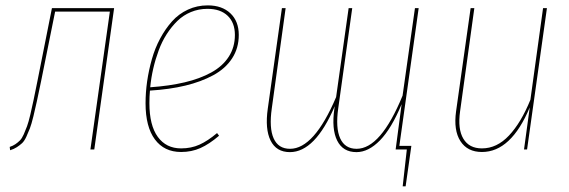

<svg xmlns="http://www.w3.org/2000/svg" viewBox="-20 -548 2086 704"><path d="M398.4 -518.1 325.7 0H311.5L382.8 -505.4H182.1L130.4 -249Q120.6 -202.1 115.2 -176.8Q109.9 -151.4 102.5 -121.6Q95.2 -91.8 89.6 -77.4Q84 -63 76.7 -46.9Q69.3 -30.8 60.8 -22.9Q52.2 -15.1 41.7 -8.3Q31.2 -1.5 17.1 2.9L15.6 -9.3Q27.3 -13.2 36.4 -19.3Q45.4 -25.4 53 -33Q60.5 -40.5 67.1 -55.4Q73.7 -70.3 79.1 -85Q84.5 -99.6 91.1 -127.4Q97.7 -155.3 103 -180.9Q108.4 -206.5 117.2 -250.5L170.4 -518.1Z M855.5 -419.9Q855.5 -371.6 831.1 -334Q806.6 -296.4 762 -272.2Q717.3 -248 659.4 -234.1Q601.6 -220.2 529.8 -215.8Q527.8 -194.8 527.8 -169.9Q527.8 -88.4 558.6 -46.1Q589.4 -3.9 644 -3.9Q681.2 -3.9 711.4 -17.6Q741.7 -31.2 775.9 -60.1L783.2 -50.3Q747.1 -19.5 714.8 -5.1Q682.6 9.3 644 9.3Q582 9.3 547.9 -36.9Q513.7 -83 513.7 -169.4Q513.7 -209 519.5 -249.8Q525.4 -290.5 536.9 -331.1Q548.3 -371.6 567.4 -407Q586.4 -442.4 610.8 -469.7Q635.3 -497.1 668.9 -512.7Q702.6 -528.3 741.7 -528.3Q793.9 -528.3 824.7 -499.3Q855.5 -470.2 855.5 -419.9ZM740.7 -515.6Q708.5 -515.6 680.2 -503.9Q651.9 -492.2 630.4 -471.2Q608.9 -450.2 591.3 -422.9Q573.7 -395.5 561.8 -363Q549.8 -330.6 542 -296.9Q534.2 -263.2 530.8 -228Q601.1 -232.9 657 -246.1Q712.9 -259.3 754.6 -282.2Q796.4 -305.2 818.8 -340.1Q841.3 -375 841.3 -419.9Q841.3 -464.8 814.7 -490.2Q788.1 -515.6 740.7 -515.6Z M1515.1 -518.1 1444.3 -13.2H1488.3L1467.3 135.3H1456.5L1471.7 0H1430.7L1452.6 -166Q1415.5 -76.7 1373.3 -33.4Q1331.1 9.8 1287.1 9.8Q1237.3 9.8 1216.3 -32.5Q1195.3 -74.7 1206.1 -149.9L1207.5 -158.7Q1135.3 9.8 1043 9.8Q993.2 9.8 972.2 -32.5Q951.2 -74.7 961.9 -149.9L1013.7 -518.1H1027.3L976.6 -150.9Q966.3 -78.6 983.4 -40.5Q1000.5 -2.4 1043.5 -2.4Q1131.8 -2.4 1212.4 -191.9L1258.3 -518.1H1271.5L1220.2 -150.9Q1210 -79.1 1227.3 -40.8Q1244.6 -2.4 1287.6 -2.4Q1376 -2.4 1456.1 -197.3L1501.5 -518.1Z M1747.1 9.3Q1693.8 9.3 1668.2 -30.5Q1642.6 -70.3 1652.3 -140.1L1705.6 -518.1H1719.2L1667 -140.1Q1657.7 -74.7 1679 -39.3Q1700.2 -3.9 1747.1 -3.9Q1801.8 -3.9 1846.2 -51Q1890.6 -98.1 1924.8 -182.1L1971.2 -518.1H1985.4L1912.6 0H1901.4L1922.4 -154.3Q1854 9.3 1747.1 9.3Z"/></svg>

Font: Fira Sans Compressed Hair
Style: Italic
Weight: 100
Width: 3
Italic angle: -8°
Designer: Carrois Corporate & Edenspiekermann AG
Foundry: Carrois Corporate GbR & Edenspiekermann AG
Version: Version 4.203;PS 004.203;hotconv 1.0.88;makeotf.lib2.5.64775